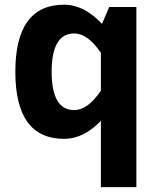

<svg xmlns="http://www.w3.org/2000/svg" viewBox="-20 -576 655 810"><path d="M250.6 9.8Q44.7 9.8 44.7 -273.2Q44.7 -556.2 250.6 -556.2Q379 -556.2 488.6 -366.4L425.6 -321.4Q360.1 -434.8 292.9 -434.8Q197.9 -434.8 197.9 -273.2Q197.9 -111.6 292.9 -111.6Q360.1 -111.6 425.6 -225L488.6 -180Q379 9.8 250.6 9.8ZM405.6 213.4V-464.4L440.7 -546.4H555.3V213.4Z"/></svg>

Font: Nokora
Style: Regular
Weight: 400
Designer: Danh Hong
Foundry: Danh Hong
Version: Version 9.000